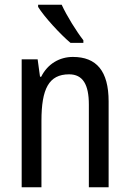

<svg xmlns="http://www.w3.org/2000/svg" viewBox="-20 -786 545 806"><path d="M239 -766H140V-757C165 -716 234 -641 276 -606H330V-617C301 -654 260 -720 239 -766ZM286 -547C230 -547 180 -518 153 -464H148L138 -537H71V0H154V-279C154 -413 185 -474 270 -474C328 -474 353 -431 353 -347V0H436V-360C436 -488 385 -547 286 -547Z"/></svg>

Font: Noto Sans Condensed
Style: Regular
Weight: 400
Width: 3
Designer: Monotype Design Team
Foundry: Monotype Imaging Inc.
Version: Version 2.013